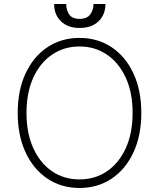

<svg xmlns="http://www.w3.org/2000/svg" viewBox="-20 -926 792 956"><path d="M683.6 -363.6Q683.6 -251.4 644.5 -167.3Q605.5 -83.1 536 -36.6Q466.6 9.9 376.1 9.9Q285.2 9.9 215.7 -36.8Q146.3 -83.5 107.2 -167.4Q68.2 -251.4 68.2 -363.6Q68.2 -476.2 107.2 -560.2Q146.3 -644.2 215.7 -690.7Q285.2 -737.2 376.1 -737.2Q466.6 -737.2 536 -690.7Q605.5 -644.2 644.5 -560.2Q683.6 -476.2 683.6 -363.6ZM640.3 -363.6Q640.3 -464.8 606.2 -539.1Q572.1 -613.3 512.6 -653.9Q453.1 -694.6 376.1 -694.6Q299 -694.6 239.3 -654.1Q179.7 -613.6 145.8 -539.4Q111.9 -465.2 111.9 -363.6Q111.9 -263.1 145.6 -188.7Q179.3 -114.3 238.8 -73.5Q298.3 -32.7 376.1 -32.7Q453.1 -32.7 512.8 -73.3Q572.4 -114 606.4 -188.4Q640.3 -262.8 640.3 -363.6ZM445.7 -906.2H505Q505 -853 470.5 -819.8Q436.1 -786.6 376.1 -786.9Q318.2 -786.6 283.7 -819.8Q249.3 -853 249.6 -906.2H309.7Q309.7 -876.1 324.6 -854Q339.5 -832 376.1 -832Q413 -832 429.2 -854.2Q445.3 -876.4 445.7 -906.2Z"/></svg>

Font: Inter UI Extra Light
Style: Regular
Weight: 200
Designer: Rasmus Andersson
Foundry: rsms
Version: 3.2;8d6f07862